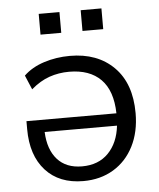

<svg xmlns="http://www.w3.org/2000/svg" viewBox="-51 -739 657 793"><g transform="rotate(-5 277.0 -343.0)"><path d="M50 0ZM50 0ZM263 9Q163 9 106.5 -53.5Q50 -116 50 -225V-258H423Q421 -352 374.5 -399Q328 -446 243 -446Q200 -446 161 -432.5Q122 -419 85 -387L60 -446Q93 -478 144 -494.5Q195 -511 252 -511Q366 -511 434 -443Q502 -375 502 -252Q502 -174 472 -115Q442 -56 388 -23.5Q334 9 263 9ZM263 -52Q331 -52 372 -94Q413 -136 421 -207H121Q124 -134 160.5 -93Q197 -52 263 -52ZM313 -609V-695H399V-609ZM139 -609V-695H225V-609Z"/></g></svg>

Font: Winston
Style: Regular
Weight: 400
Designer: Original fonts by Vernon Adams / Changes by Cristiano Sobral
Foundry: Original fonts by Vernon Adams / Changes by Cristiano Sobral
Version: Version 2.503;July 17, 2020;FontCreator 13.0.0.2655 64-bit